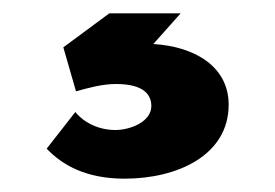

<svg xmlns="http://www.w3.org/2000/svg" viewBox="-20 -32 413 288"><path d="M210 34 251 -12H144L75 39L94 105C112 100 133 94 154 94C198 94 207 112 207 127C207 151 175 163 153 163C128 163 106 152 93 136L50 191C73 215 108 236 167 236C246 236 323 201 323 125C323 69 274 38 210 34Z"/></svg>

Font: Hejaz SemiBold
Style: Regular
Weight: 600
Designer: Bandar Raffah (Arabic) and Santiago Orozco (Latin)
Foundry: Caramella and Typemade
Version: Version 1.010;hotconv 1.0.109;makeotfexe 2.5.65596